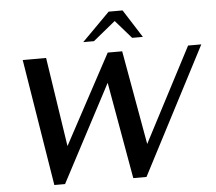

<svg xmlns="http://www.w3.org/2000/svg" viewBox="-60 -994 1207 1071"><g transform="rotate(-5 543.0 -458.5)"><path d="M86 -700H217L293 -200L562 -700H643L737 -173L1012 -700H1086L717 10H643L547 -532L261 10H201ZM587 -927H665L765 -770H705L616 -872L491 -770H431Z"/></g></svg>

Font: Fahkwang Medium
Style: Italic
Weight: 500
Italic angle: -10°
Version: Version 1.000; ttfautohint (v1.6)